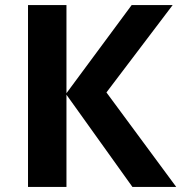

<svg xmlns="http://www.w3.org/2000/svg" viewBox="-20 -734 712 754"><path d="M672 0H500L241 -362V0H90V-714H241V-368L497 -714H658L398 -371Z"/></svg>

Font: Noto Sans IKEA
Style: Bold
Weight: 600
Designer: Monotype Design Team
Foundry: Monotype Imaging Inc.
Version: Version 2.001